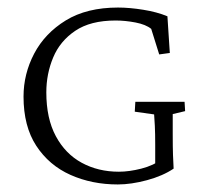

<svg xmlns="http://www.w3.org/2000/svg" viewBox="-20 -487 544 514"><path d="M295.4 6.8Q226.1 6.8 168.7 -18.8Q111.3 -44.4 77.1 -96.7Q43 -148.9 43 -228.5Q43 -289.1 71.5 -343.5Q100.1 -397.9 156.2 -432.4Q212.4 -466.8 295.9 -466.8Q326.7 -466.8 363.3 -460.9Q399.9 -455.1 428.2 -443.4L434.6 -345.2L406.2 -341.3L384.8 -409.7Q370.6 -421.4 342.8 -426.8Q314.9 -432.1 289.6 -432.1Q222.2 -432.1 181.4 -404.5Q140.6 -377 122.3 -333Q104 -289.1 104 -239.7Q104 -169.9 129.4 -122.6Q154.8 -75.2 198.7 -51.3Q242.7 -27.3 298.3 -27.3Q325.7 -27.3 358.4 -35.6Q391.1 -43.9 416.5 -62.5L395.5 -17.6V-100.1Q395.5 -129.4 394.5 -150.1Q393.6 -170.9 392.6 -180.7L340.8 -188L342.3 -214.4H474.1L475.6 -189.5L442.4 -181.6Q442.4 -178.2 442.4 -164.8Q442.4 -151.4 442.4 -128.4Q442.4 -92.8 443.1 -72.8Q443.8 -52.7 444.8 -35.6Q416 -16.1 373.5 -4.6Q331.1 6.8 295.4 6.8Z"/></svg>

Font: Lateef ExtraLight
Style: Regular
Weight: 200
Designer: SIL International
Foundry: SIL International
Version: Version 4.200